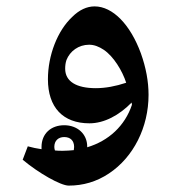

<svg xmlns="http://www.w3.org/2000/svg" viewBox="-20 -521 537 601"><path d="M195 60C240 60 282 48 321 22C398 -29 445 -123 445 -224C445 -266 437 -309 421 -354C388 -444 333 -501 276 -501C252 -501 228 -490 206 -468C160 -425 130 -348 130 -273C130 -185 177 -135 260 -135C306 -135 353 -160 392 -200L393 -193C371 -127 320 -80 253 -60C253 -60 253 -61 253 -62C253 -102 222 -129 181 -129C140 -129 110 -103 110 -61C110 -59 110 -56 110 -54C96 -56 81 -59 67 -63L51 -21C101 21 170 60 195 60ZM280 -245C219 -245 184 -266 184 -306C184 -315 185 -324 188 -333C199 -361 226 -381 259 -381C275 -381 290 -375 305 -365C336 -344 363 -299 375 -262C342 -251 310 -245 280 -245ZM150 -61C150 -81 163 -92 181 -92C200 -92 212 -81 212 -61C211 -54 211 -52 211 -51C200 -50 188 -49 177 -49C168 -49 160 -49 152 -50C151 -53 150 -57 150 -61Z"/></svg>

Font: Noto Naskh Arabic UI
Style: Bold
Weight: 700
Designer: Monotype Design Team, David Williams, Mohamad Dakak and Nizar Qandah
Foundry: Monotype Imaging Inc.
Version: Version 2.016